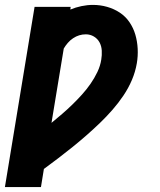

<svg xmlns="http://www.w3.org/2000/svg" viewBox="-33 -558 653 783"><path d="M-13 205 108 -530H255L254 -519Q275 -528 299 -533Q323 -538 346 -538Q376 -538 404 -530Q432 -522 455.5 -506.5Q479 -491 495 -467.5Q511 -444 519 -416.5Q527 -389 528.5 -359Q530 -329 525 -300Q519 -265 505 -232Q491 -199 470.5 -168.5Q450 -138 425.5 -110Q401 -82 374.5 -56.5Q348 -31 320 -6.5Q292 18 263.5 41Q235 64 205.5 86.5Q176 109 146 131L134 205ZM177 -57Q199 -75 220.5 -93.5Q242 -112 262 -131.5Q282 -151 301 -172Q320 -193 336 -216Q352 -239 364 -264Q376 -289 380 -315Q383 -333 382 -351.5Q381 -370 373 -385Q365 -400 350 -409Q335 -418 317 -418Q303 -418 290 -414Q277 -410 265 -402Q253 -394 243.5 -383Q234 -372 227 -360Z"/></svg>

Font: Iosevka Curly Heavy Extended
Style: Italic
Weight: 900
Width: 7
Italic angle: -9°
Monospace: yes
Designer: Belleve Invis
Foundry: Belleve Invis
Version: Version 11.1.0; ttfautohint (v1.8.3)